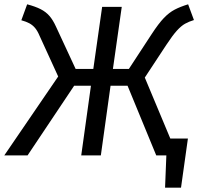

<svg xmlns="http://www.w3.org/2000/svg" viewBox="-43 -721 938 891"><path d="M830 -701 857 -628Q834 -621 816 -611Q798 -601 778 -579Q758 -557 729 -513L629 -361L780 0H682L549 -323H470L425 0H334L379 -323H301L85 0H-23L227 -366L141 -554Q131 -578 119.5 -591.5Q108 -605 93 -613Q78 -621 56 -627L83 -701Q121 -691 145.5 -678.5Q170 -666 186.5 -647Q203 -628 217 -597L308 -401H390L431 -689H522L481 -401H555L661 -563Q693 -612 717.5 -637.5Q742 -663 768 -676.5Q794 -690 830 -701ZM702 -78H829L797 150H723L729 0H691Z"/></svg>

Font: Fira Sans Variable
Style: Italic
Weight: 397
Italic angle: -8°
Designer: Carrois Corporate & Edenspiekermann AG
Foundry: Carrois Corporate GbR & Edenspiekermann AG
Version: Version 4.202